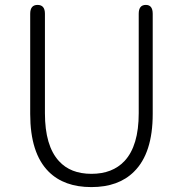

<svg xmlns="http://www.w3.org/2000/svg" viewBox="-20 -749 745 782"><path d="M178 -50Q103 -125 103 -285V-693Q103 -729 133 -729Q163 -729 163 -693V-288Q163 -155 220 -93Q267 -41 352.5 -41Q438 -41 487 -93Q545 -155 545 -288V-693Q545 -729 574 -729Q602 -729 602 -693V-285Q602 -125 526 -50Q463 13 352 13Q241 13 178 -50Z"/></svg>

Font: Resource Han Rounded KR Light
Style: Regular
Weight: 300
Designer: Cyano Hao (round all glyphs); Ryoko NISHIZUKA 西塚涼子 (kana, bopomofo & ideographs); Paul D. Hunt (Latin, Greek & Cyrillic)
Foundry: Cyano Hao
Version: 0.990